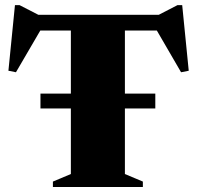

<svg xmlns="http://www.w3.org/2000/svg" viewBox="-20 -744 784 764"><path d="M141 -312.5V-371.5H598V-312.5ZM262 -655.5H477V-51.5L548.5 -21.5V0H190.5V-21.5L262 -51.5ZM644.5 -622.5H81L152 -642.5L43.5 -456.5L13.5 -462.5L39.5 -723.5H58L161 -670.5L92.5 -685H633L583.5 -670.5L686 -723.5H705L731 -462.5L700.5 -456.5L592.5 -642.5Z"/></svg>

Font: Newsreader 36pt ExtraBold
Style: Regular
Weight: 800
Designer: Hugues Gentile
Foundry: Production Type
Version: Version 1.003